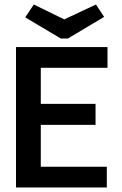

<svg xmlns="http://www.w3.org/2000/svg" viewBox="-20 -832 540 852"><path d="M51 0V-623H457V-531H161V-371H404V-278H161V-92H454V0ZM406 -812 442 -757 281 -661H250L92 -755L130 -812L265 -746Z"/></svg>

Font: Ligconsolata
Style: Bold
Weight: 700
Monospace: yes
Designer: Raph Levien, Cyreal, Brenton Simpson
Foundry: Raph Levien, Cyreal, Google
Version: Version 3.001; ttfautohint (v1.8.2.53-6de2)